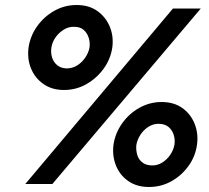

<svg xmlns="http://www.w3.org/2000/svg" viewBox="-20 -734 835 766"><path d="M94 -545Q88 -500 103.5 -461.5Q119 -423 153 -399Q187 -375 235 -375Q284 -375 325 -398.5Q366 -422 393.5 -460Q421 -498 428 -544Q434 -589 418 -627.5Q402 -666 368.5 -690Q335 -714 286 -714Q237 -714 196 -690.5Q155 -667 128 -629Q101 -591 94 -545ZM185 -544Q188 -565 201 -584Q214 -603 234 -615.5Q254 -628 276 -627Q300 -627 314 -614.5Q328 -602 334 -583Q340 -564 337 -544Q333 -523 320 -504Q307 -485 288 -473Q269 -461 245 -461Q222 -462 207.5 -474.5Q193 -487 187.5 -505.5Q182 -524 185 -544ZM433 -158Q427 -113 442.5 -74Q458 -35 492 -11.5Q526 12 574 12Q623 12 664 -11Q705 -34 732.5 -72.5Q760 -111 766 -157Q772 -201 756.5 -240Q741 -279 707.5 -303Q674 -327 625 -327Q577 -327 535.5 -303.5Q494 -280 467 -241.5Q440 -203 433 -158ZM524 -156Q528 -178 541 -197.5Q554 -217 573.5 -229Q593 -241 616 -240Q639 -239 653 -227Q667 -215 673 -196Q679 -177 676 -157Q672 -135 659 -116Q646 -97 626.5 -85Q607 -73 584 -74Q561 -75 546.5 -87Q532 -99 527 -118Q522 -137 524 -156ZM670 -700 81 0H189L781 -700Z"/></svg>

Font: Jost Medium
Style: Italic
Weight: 500
Italic angle: -5°
Version: Version 3.710